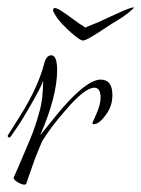

<svg xmlns="http://www.w3.org/2000/svg" viewBox="-20 -498 383 521"><path d="M343 -477Q343 -475 328 -463Q313 -451 299 -443Q285 -435 265 -421.5Q245 -408 228 -398Q211 -388 205 -388Q200 -388 187.5 -397.5Q175 -407 161.5 -420Q148 -433 139 -444Q135 -449 129.5 -458Q124 -467 124 -470Q124 -479 134 -475Q144 -471 159 -460L191 -437Q196 -433 201.5 -430Q207 -427 211 -423Q222 -428 230 -431Q238 -434 245 -437L295 -460Q343 -482 343 -477ZM46 3Q39 3 28 -3.5Q17 -10 17 -16L29 -43Q46 -82 61.5 -119.5Q77 -157 87 -195Q97 -229 97 -279Q94 -269 84 -250Q74 -231 57 -202Q41 -174 28.5 -155.5Q16 -137 8 -126Q8 -125 6 -125Q1 -125 1 -129Q1 -131 2 -132L33 -181Q60 -224 76 -259.5Q92 -295 99 -322Q105 -348 119 -348Q135 -348 135 -308Q135 -236 89 -131Q143 -199 164 -221Q221 -282 253 -282Q285 -282 285 -240Q285 -211 269 -189Q250 -161 234 -161Q231 -161 231 -165Q231 -165 242 -190Q253 -215 253 -233Q253 -260 236 -260Q210 -260 158 -199Q136 -174 120 -152.5Q104 -131 94 -114Q93 -111 84 -90Q75 -69 61 -28L51 1Q49 3 46 3Z"/></svg>

Font: Love Light
Style: Regular
Weight: 400
Designer: Robert E. Leuschke
Foundry: Robert E. Leuschke
Version: Version 1.010; ttfautohint (v1.8.3)